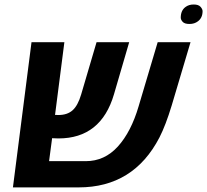

<svg xmlns="http://www.w3.org/2000/svg" viewBox="-20 -813 899 833"><path d="M784.2 -782.2Q798.8 -793.5 820.1 -793.5Q841.3 -793.5 850.1 -783.4Q858.9 -773.4 858.9 -764.6Q858.9 -735.8 838.9 -720.7Q823.7 -709 802.2 -709Q780.8 -709 772.5 -718.3Q764.2 -727.5 764.2 -736.3Q764.2 -767.1 784.2 -782.2ZM321.3 0H36.1L116.7 -629.9H259.3L218.8 -314.5Q224.6 -314 233.4 -314Q272 -314 294.9 -334.5Q317.9 -355 332 -402.8L398.9 -629.9H540.5L474.6 -404.3Q418.5 -212.4 233.4 -212.4Q223.6 -212.4 206.1 -213.4L192.9 -113.8H352.1Q433.6 -113.8 491.2 -177.2Q548.8 -240.7 581.5 -352.1L664.1 -629.9H806.6L725.1 -356Q698.7 -269 671.9 -216.8Q559.6 0 321.3 0Z"/></svg>

Font: Open Sans Hebrew
Style: Bold Italic
Weight: 700
Italic angle: -12°
Foundry: Ascender Corporation, Yanek Iontef
Version: Version 2.001;PS 002.001;hotconv 1.0.70;makeotf.lib2.5.58329